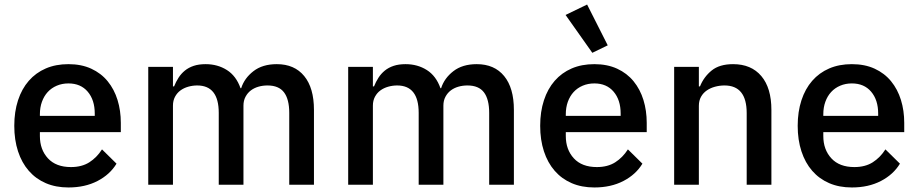

<svg xmlns="http://www.w3.org/2000/svg" viewBox="-20 -815 4052 847"><path d="M282 12Q226 12 182 -7Q138 -26 107 -61.5Q76 -97 59.5 -147.5Q43 -198 43 -260Q43 -322 59.5 -372.5Q76 -423 107 -458.5Q138 -494 182 -513Q226 -532 282 -532Q339 -532 382.5 -512Q426 -492 455 -456.5Q484 -421 498.5 -374Q513 -327 513 -273V-232H156V-215Q156 -155 191.5 -116.5Q227 -78 293 -78Q341 -78 374 -99Q407 -120 430 -156L494 -93Q465 -45 410 -16.5Q355 12 282 12ZM282 -447Q254 -447 230.5 -437Q207 -427 190.5 -409Q174 -391 165 -366Q156 -341 156 -311V-304H398V-314Q398 -374 367 -410.5Q336 -447 282 -447Z M634 0V-520H743V-434H748Q756 -454 767.5 -472Q779 -490 795.5 -503.5Q812 -517 834.5 -524.5Q857 -532 887 -532Q940 -532 981 -506Q1022 -480 1041 -426H1044Q1058 -470 1098 -501Q1138 -532 1201 -532Q1279 -532 1322 -479.5Q1365 -427 1365 -330V0H1256V-317Q1256 -377 1233 -407.5Q1210 -438 1160 -438Q1139 -438 1120 -432.5Q1101 -427 1086.5 -416Q1072 -405 1063 -388Q1054 -371 1054 -349V0H945V-317Q945 -438 850 -438Q830 -438 810.5 -432.5Q791 -427 776 -416Q761 -405 752 -388Q743 -371 743 -349V0Z M1516 0V-520H1625V-434H1630Q1638 -454 1649.5 -472Q1661 -490 1677.5 -503.5Q1694 -517 1716.5 -524.5Q1739 -532 1769 -532Q1822 -532 1863 -506Q1904 -480 1923 -426H1926Q1940 -470 1980 -501Q2020 -532 2083 -532Q2161 -532 2204 -479.5Q2247 -427 2247 -330V0H2138V-317Q2138 -377 2115 -407.5Q2092 -438 2042 -438Q2021 -438 2002 -432.5Q1983 -427 1968.5 -416Q1954 -405 1945 -388Q1936 -371 1936 -349V0H1827V-317Q1827 -438 1732 -438Q1712 -438 1692.5 -432.5Q1673 -427 1658 -416Q1643 -405 1634 -388Q1625 -371 1625 -349V0Z M2602 12Q2546 12 2502 -7Q2458 -26 2427 -61.5Q2396 -97 2379.5 -147.5Q2363 -198 2363 -260Q2363 -322 2379.5 -372.5Q2396 -423 2427 -458.5Q2458 -494 2502 -513Q2546 -532 2602 -532Q2659 -532 2702.5 -512Q2746 -492 2775 -456.5Q2804 -421 2818.5 -374Q2833 -327 2833 -273V-232H2476V-215Q2476 -155 2511.5 -116.5Q2547 -78 2613 -78Q2661 -78 2694 -99Q2727 -120 2750 -156L2814 -93Q2785 -45 2730 -16.5Q2675 12 2602 12ZM2602 -447Q2574 -447 2550.5 -437Q2527 -427 2510.5 -409Q2494 -391 2485 -366Q2476 -341 2476 -311V-304H2718V-314Q2718 -374 2687 -410.5Q2656 -447 2602 -447ZM2475 -749 2570 -795 2661 -615 2593 -582Z M2954 0V-520H3063V-434H3068Q3085 -476 3119.5 -504Q3154 -532 3214 -532Q3294 -532 3338.5 -479.5Q3383 -427 3383 -330V0H3274V-316Q3274 -438 3176 -438Q3155 -438 3134.5 -432.5Q3114 -427 3098 -416Q3082 -405 3072.5 -388Q3063 -371 3063 -348V0Z M3738 12Q3682 12 3638 -7Q3594 -26 3563 -61.5Q3532 -97 3515.5 -147.5Q3499 -198 3499 -260Q3499 -322 3515.5 -372.5Q3532 -423 3563 -458.5Q3594 -494 3638 -513Q3682 -532 3738 -532Q3795 -532 3838.5 -512Q3882 -492 3911 -456.5Q3940 -421 3954.5 -374Q3969 -327 3969 -273V-232H3612V-215Q3612 -155 3647.5 -116.5Q3683 -78 3749 -78Q3797 -78 3830 -99Q3863 -120 3886 -156L3950 -93Q3921 -45 3866 -16.5Q3811 12 3738 12ZM3738 -447Q3710 -447 3686.5 -437Q3663 -427 3646.5 -409Q3630 -391 3621 -366Q3612 -341 3612 -311V-304H3854V-314Q3854 -374 3823 -410.5Q3792 -447 3738 -447Z"/></svg>

Font: IBM Plex Sans Thai Medm
Style: Regular
Weight: 500
Designer: Mike Abbink, Paul van der Laan, Pieter van Rosmalen, Ben Mitchell, Mark Frömberg
Foundry: Bold Monday
Version: Version 1.2